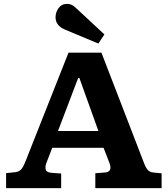

<svg xmlns="http://www.w3.org/2000/svg" viewBox="-20 -972 867 992"><path d="M11.5 0V-77.5L59.5 -82.5Q78.5 -85 89.2 -96.8Q100 -108.5 111 -136.5L334 -700H504L723 -132.5Q733 -105.5 743.3 -94Q753.5 -82.5 773.5 -80.5L815 -76.5V0H472.5V-77L524.5 -81Q542.5 -82.5 548.5 -95Q554.5 -107.5 544.5 -132.5L515 -208.5H250L221.5 -135Q212 -112.5 215.8 -96.8Q219.5 -81 247 -79L296 -75.5V0ZM279.5 -295H488.5L390 -569.5H384ZM488 -747 319.5 -817.5Q292 -828.5 279.5 -844.8Q267 -861 267 -883Q267 -908.5 282.7 -930.3Q298.5 -952 327 -952Q338 -952 349.3 -947.3Q360.5 -942.5 375 -928.5L519.5 -794Z"/></svg>

Font: Literata Variable Black
Style: Regular
Weight: 900
Designer: Latin by Veronika Burian and Jose Scaglione. Greek by Irene Vlachou. Cyrillic by Vera Evstafieva.
Foundry: TypeTogether
Version: Version 3.021